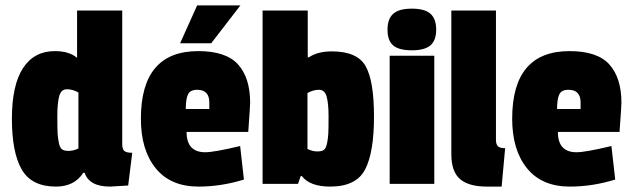

<svg xmlns="http://www.w3.org/2000/svg" viewBox="-20 -680 2334 710"><path d="M454 6 387 10Q310 10 293 -41H288Q255 10 187 10Q97 10 60.5 -53Q24 -116 24 -240.5Q24 -365 65 -428Q106 -491 183 -491Q236 -491 265 -466V-641H432V-147Q432 -128 440 -121.5Q448 -115 469 -115ZM270 -131V-338Q249 -350 227.5 -350Q206 -350 199 -324.5Q192 -299 192 -251.5Q192 -204 193 -187Q194 -170 197.5 -152.5Q201 -135 208.5 -128.5Q216 -122 233.5 -122Q251 -122 270 -131Z M709 -348Q683 -348 675 -330.5Q667 -313 667 -277H754V-301Q754 -348 709 -348ZM713 -491Q816 -491 860.5 -441.5Q905 -392 905 -300Q905 -288 898 -192H670Q670 -117 739 -117Q772 -117 868 -140L882 -16Q798 10 714 10Q611 10 556 -57.5Q501 -125 501 -241Q501 -491 713 -491ZM869 -660 761 -520H646L709 -660Z M1201 10Q1126 10 1096 -29H1092L1082 0H951V-641H1118V-468H1122Q1155 -490 1207 -490Q1301 -490 1332 -435.5Q1363 -381 1363 -248.5Q1363 -116 1330 -53Q1297 10 1201 10ZM1117 -336V-129Q1136 -120 1153.5 -120Q1171 -120 1178.5 -126.5Q1186 -133 1189.5 -150.5Q1193 -168 1194 -185Q1195 -202 1195 -249.5Q1195 -297 1188 -322.5Q1181 -348 1159.5 -348Q1138 -348 1117 -336Z M1586 0H1421V-474H1586ZM1434 -512Q1413 -530 1413 -570Q1413 -610 1434 -629Q1455 -648 1503 -648Q1551 -648 1572 -629Q1593 -610 1593 -570.5Q1593 -531 1572 -512.5Q1551 -494 1503 -494Q1455 -494 1434 -512Z M1649 -110V-641H1814V-163Q1814 -146 1821.5 -139Q1829 -132 1848 -132L1835 10H1780Q1714 10 1681.5 -17.5Q1649 -45 1649 -110Z M2082 -348Q2056 -348 2048 -330.5Q2040 -313 2040 -277H2127V-301Q2127 -348 2082 -348ZM2086 -491Q2189 -491 2233.5 -441.5Q2278 -392 2278 -300Q2278 -288 2271 -192H2043Q2043 -117 2112 -117Q2145 -117 2241 -140L2255 -16Q2171 10 2087 10Q1984 10 1929 -57.5Q1874 -125 1874 -241Q1874 -491 2086 -491Z"/></svg>

Font: Passion One
Style: Regular
Weight: 400
Designer: Alejandro Lo Celso
Foundry: Fontstage
Version: Version 1.001